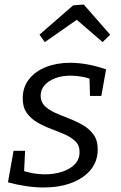

<svg xmlns="http://www.w3.org/2000/svg" viewBox="-20 -812 530 841"><path d="M171.6 9.2Q135.1 9.2 94.4 3.3Q53.8 -2.7 14.9 -13.4L39.5 -151.5H90L84.9 -47.4L73.5 -66.1Q97.2 -58.1 123.1 -53.3Q148.9 -48.4 175.9 -48.4Q217.2 -48.4 251.9 -59.6Q286.6 -70.7 307.5 -92.3Q328.4 -113.9 328.4 -144.9Q329 -174.5 310.8 -192.4Q292.6 -210.4 264.2 -223Q235.8 -235.5 203.7 -247.5Q171.6 -259.5 143.2 -276Q114.7 -292.5 96.8 -317.9Q79 -343.3 79.6 -383.3Q80.2 -431.4 107.8 -465.9Q135.4 -500.4 182.2 -518.7Q229.1 -537 287.5 -537Q324.1 -537 364 -529.7Q403.8 -522.4 444.7 -508.4L423.8 -391.7H374.3L371.7 -477.4L386.5 -462.6Q361.3 -472.3 335.9 -476.5Q310.6 -480.6 288.8 -480.6Q252.2 -480.6 222.7 -469.7Q193.3 -458.7 175.9 -439.5Q158.6 -420.3 158 -393.3Q158 -365.7 175.8 -348Q193.7 -330.2 222.5 -317.5Q251.2 -304.8 283.3 -292.4Q315.4 -280.1 344.2 -263.3Q372.9 -246.5 390.8 -220.9Q408.7 -195.3 408 -155Q407.4 -104.9 377 -68Q346.6 -31.1 293.2 -10.9Q239.9 9.2 171.6 9.2ZM176.3 -627.6 152.9 -660.1 300.3 -788.5 346.8 -792.2 462.5 -660.1 429.4 -627.6 292.9 -745.4 344.1 -744.7Z"/></svg>

Font: Bitter Thin
Style: Italic
Weight: 100
Italic angle: -9°
Designer: Sol Matas, and Bitter project Authors
Foundry: Sol Matas
Version: Version 2.002